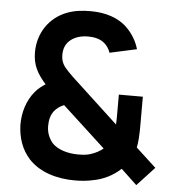

<svg xmlns="http://www.w3.org/2000/svg" viewBox="-54 -815 805 880"><g transform="rotate(5 348.0 -374.5)"><path d="M600 -393.8H489.6V-302.1C489.6 -287.5 489.6 -268.8 488.5 -256.2L301 -430.2C281.2 -447.9 262.5 -465.6 250 -479.2C230.2 -500 215.6 -517.7 215.6 -553.1C215.6 -591.7 232.3 -617.7 265.6 -634.4C283.3 -642.7 303.1 -646.9 325 -646.9C353.1 -646.9 382.3 -641.7 404.2 -621.9C415.6 -611.5 425 -596.9 430.2 -581.2L554.2 -608.3C544.8 -641.7 526 -675 500 -701C457.3 -745.8 393.8 -763.5 328.1 -763.5C292.7 -763.5 256.2 -760.4 220.8 -746.9C139.6 -716.7 89.6 -641.7 89.6 -554.2C89.6 -495.8 110.4 -457.3 151 -411.5C134.4 -401 117.7 -388.5 104.2 -371.9C68.8 -330.2 52.1 -274 52.1 -216.7C54.2 -157.3 70.8 -105.2 110.4 -61.5C160.4 -8.3 238.5 15.6 321.9 15.6C351 15.6 379.2 13.5 410.4 6.2C453.1 -2.1 496.9 -22.9 532.3 -56.3L605.2 12.5L685.4 -74L592.7 -159.4C597.9 -182.3 600 -219.8 600 -257.3ZM441.7 -141.7C428.1 -130.2 410.4 -119.8 385.4 -111.5C366.7 -105.2 347.9 -104.2 326 -104.2C283.3 -104.2 231.3 -116.7 205.2 -147.9C189.6 -167.7 179.2 -191.7 179.2 -222.9C179.2 -251 185.4 -274 200 -292.7C210.4 -305.2 225 -316.7 243.8 -324Z"/></g></svg>

Font: Manrope3 Bold
Style: Regular
Weight: 700
Designer: Mikhail Sharanda
Foundry: Mikhail Sharanda
Version: Version 3.000;PS 003.000;hotconv 1.0.88;makeotf.lib2.5.64775